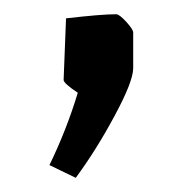

<svg xmlns="http://www.w3.org/2000/svg" viewBox="-20 -127 258 271"><path d="M86.9 124 49.8 106Q74.2 55.7 89.8 3.9Q69.8 -9.3 69.8 -14.2L73.2 -101.1Q123 -106.9 144 -106.9Q148.4 -106.9 158.2 -96.2Q168 -85.4 168 -81.1V-30.8Q168 -12.2 141.8 36.4Q115.7 85 86.9 124Z"/></svg>

Font: Grenze
Style: Regular
Weight: 400
Designer: Renata Polastri
Foundry: Omnibus-Type
Version: Version 1.002;PS 001.002;hotconv 1.0.88;makeotf.lib2.5.64775